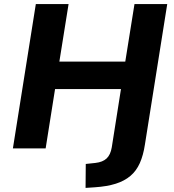

<svg xmlns="http://www.w3.org/2000/svg" viewBox="-20 -725 848 938"><path d="M398 193 399 76 446 71Q482 67 501 49Q520 31 526 -5L571 -290H249L203 0H43L155 -705H315L270 -424H592L637 -705H797L688 -19Q680 34 663 72Q646 110 617 134.5Q588 159 545.5 172.5Q503 186 443 190Z"/></svg>

Font: Nunito Sans 9pt ExtraBold
Style: Italic
Weight: 800
Italic angle: -9°
Version: Version 3.101;gftools[0.9.27]